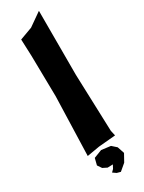

<svg xmlns="http://www.w3.org/2000/svg" viewBox="-241 -783 739 984"><g transform="rotate(-30 128.0 -291.5)"><path d="M70.3 42 60.5 81.1 77.1 105.5 102.5 118.2 133.8 117.2 123 137.7 109.4 151.4 128.9 165 150.4 170.9 188.5 138.7 212.9 94.7 199.2 53.7 172.9 30.3 118.2 23.4ZM46.9 -671.9 50.8 -574.2 54.7 -332 43.9 15.6 118.2 2.9 217.8 -5.9 210.9 -37.1 199.2 -375V-753.9L121.1 -699.2Z"/></g></svg>

Font: MaokenAssortedSans-TC
Style: Regular
Weight: 500
Version: Version 0.83